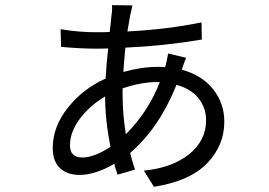

<svg xmlns="http://www.w3.org/2000/svg" viewBox="-20 -681 1040 741"><path d="M453.1 -339.8V-317.4Q453.1 -239.3 465.8 -163.1Q552.7 -250 596.7 -364.3H586.9Q524.4 -364.3 453.1 -339.8ZM385.7 -308.6Q327.1 -274.4 288.6 -223.1Q250 -171.9 250 -120.1Q250 -73.2 297.9 -73.2Q343.8 -73.2 406.2 -114.3Q385.7 -218.8 385.7 -308.6ZM628.9 -474.6 698.2 -458Q690.4 -439.5 681.6 -412.1Q759.8 -390.6 802.7 -336.4Q845.7 -282.2 845.7 -210.9Q845.7 -120.1 779.8 -51.3Q713.9 17.6 574.2 40L535.2 -22.5Q644.5 -33.2 710 -85.9Q775.4 -138.7 775.4 -216.8Q775.4 -265.6 745.6 -302.2Q715.8 -338.9 661.1 -353.5Q594.7 -187.5 482.4 -90.8Q492.2 -50.8 501 -26.4L433.6 -6.8Q421.9 -43 420.9 -48.8Q347.7 -5.9 287.1 -5.9Q240.2 -5.9 211.9 -31.7Q183.6 -57.6 183.6 -110.4Q183.6 -192.4 242.2 -265.6Q300.8 -338.9 387.7 -377.9Q389.6 -423.8 397.5 -494.1Q381.8 -493.2 350.6 -493.2Q293 -493.2 215.8 -500L213.9 -568.4Q282.2 -556.6 350.6 -556.6Q386.7 -556.6 403.3 -557.6Q405.3 -572.3 407.7 -594.7Q410.2 -617.2 410.2 -621.1Q414.1 -645.5 412.1 -661.1L491.2 -660.2Q489.3 -653.3 482.4 -621.1Q472.7 -566.4 471.7 -559.6Q626 -567.4 757.8 -594.7L758.8 -528.3Q613.3 -503.9 463.9 -497.1Q458 -438.5 456.1 -403.3Q525.4 -422.9 588.9 -422.9Q608.4 -422.9 617.2 -421.9V-422.9Q623 -438.5 628.9 -474.6Z"/></svg>

Font: Gen Shin Gothic Monospace Regular
Style: Regular
Weight: 400
Designer: [Source Han Sans]
Ryoko NISHIZUKA  (kana & ideographs); Paul D. Hunt (Latin, Greek & Cyrillic); Wenlong ZHANG  (bopomofo
Version: Version 1.002.20150607